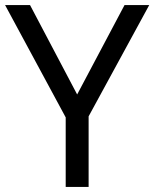

<svg xmlns="http://www.w3.org/2000/svg" viewBox="-20 -734 606 754"><path d="M283 -363 469 -714H566L328 -277V0H238V-273L0 -714H98Z"/></svg>

Font: Noto Sans Gurmukhi
Style: Regular
Weight: 400
Designer: Jelle Bosma - Monotype Design Team
Foundry: Monotype Imaging Inc.
Version: Version 2.003